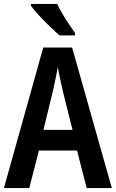

<svg xmlns="http://www.w3.org/2000/svg" viewBox="-20 -957 589 977"><path d="M421 0 372 -191H178L129 0H0L200 -715H347L549 0ZM299 -496Q293 -524 285.5 -558Q278 -592 274 -617Q270 -591 263 -557.5Q256 -524 250 -497L201 -296H349ZM271 -937Q281 -915 297.5 -887Q314 -859 331.5 -833Q349 -807 362 -789V-777H283Q263 -794 234 -822Q205 -850 178 -879Q151 -908 137 -928V-937Z"/></svg>

Font: Noto Sans Condensed SemiBold
Style: Regular
Weight: 600
Width: 3
Designer: Monotype Design Team
Foundry: Monotype Imaging Inc.
Version: Version 2.013; ttfautohint (v1.8.4.7-5d5b)